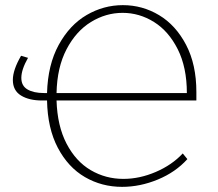

<svg xmlns="http://www.w3.org/2000/svg" viewBox="-20 -720 850 747"><path d="M744 -329H200Q203 -230 239 -161Q275 -92 333 -58Q391 -24 460 -24Q523 -24 586 -51Q649 -78 691 -123L709 -101Q663 -50 594 -21.5Q525 7 455 7Q376 7 310.5 -31Q245 -69 205 -145Q165 -221 163 -329H144Q93 -329 61.5 -348.5Q30 -368 30 -409Q30 -448 62 -503L89 -495Q63 -449 63 -417Q63 -386 87 -372Q111 -358 151 -358H163Q166 -468 208.5 -545.5Q251 -623 317 -661.5Q383 -700 458 -700Q534 -700 599 -661Q664 -622 704 -545.5Q744 -469 744 -362ZM200 -358H707Q707 -458 671.5 -528.5Q636 -599 579 -634.5Q522 -670 457 -670Q392 -670 334 -634.5Q276 -599 239 -528.5Q202 -458 200 -358Z"/></svg>

Font: Bitter Pro ExtraLight
Style: Regular
Weight: 275
Designer: Sol Matas, and Bitter project Authors
Foundry: Sol Matas
Version: Version 1.010